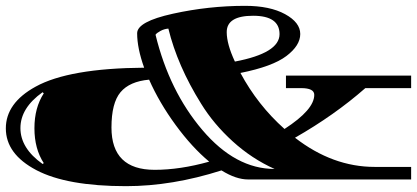

<svg xmlns="http://www.w3.org/2000/svg" viewBox="-20 -615 1429 658"><path d="M960 -356H1389V-313H1232Q1126 -220 991 -143Q1120 -43 1264 -43H1389V0H830Q789 0 739 -31Q570 23 412 23Q209 23 104.5 -32Q0 -87 0 -175Q0 -262 102 -318Q216 -381 474 -383Q450 -450 450 -501Q450 -541 572.5 -568Q695 -595 820 -595Q905 -595 957 -566.5Q1009 -538 1009 -498.5Q1009 -459 961.5 -423Q914 -387 804 -365Q863 -255 955 -173Q1057 -239 1057 -290Q1057 -313 1012 -313H960ZM510 -33Q597 -33 697 -61Q638 -110 582 -186.5Q526 -263 491 -342Q424 -336 393 -299Q362 -262 362 -178Q362 -33 510 -33ZM757 -505Q757 -464 785 -404Q938 -433 938 -498Q938 -561 847.5 -561Q757 -561 757 -505ZM557 -517Q543 -516 530 -509Q517 -502 513 -496Q560 -303 673.5 -169.5Q787 -36 921 -36Q843 -71 777.5 -130.5Q712 -190 669 -260Q588 -390 557 -517ZM130 -56Q98 -105 98 -175.5Q98 -246 130 -295L126 -299Q50 -245 50 -176Q50 -107 126 -53Z"/></svg>

Font: Diplomata
Style: Regular
Weight: 400
Width: 7
Designer: Eduardo Rodriguez Tunni
Foundry: Eduardo Rodriguez Tunni
Version: Version 1.001